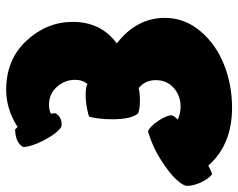

<svg xmlns="http://www.w3.org/2000/svg" viewBox="-96 -658 773 623"><g transform="rotate(-90 290.5 -346.5)"><path d="M-1 -125Q-1 -129 0 -132Q3 -143 21.5 -163Q40 -183 82.5 -210.5Q125 -238 176 -253Q192 -246 209.5 -220Q227 -194 228 -177Q227 -169 214 -156Q235 -147 256 -147Q291 -147 316.5 -169Q342 -191 342 -228Q342 -262 316 -283Q300 -279 276 -279Q248 -279 234 -285Q215 -307 215 -368Q215 -411 223 -443Q226 -446 249 -450.5Q272 -455 294 -455Q323 -455 329 -449Q343 -465 343 -489Q343 -523 320 -548.5Q297 -574 262 -574Q246 -574 233 -568Q233 -564 235 -554Q224 -533 198 -533Q191 -533 186 -537Q165 -554 145 -594Q125 -634 125 -658Q139 -683 182 -684L190 -676Q248 -713 310 -713Q409 -713 470 -647Q531 -581 531 -497Q531 -405 461 -354Q544 -290 544 -198Q544 -134 501 -83Q458 -32 392 -6Q326 20 253 20Q132 20 65 -57Q42 -45 36 -45Q20 -59 9.5 -82.5Q-1 -106 -1 -125Z"/></g></svg>

Font: Gorditas
Style: Bold
Weight: 700
Designer: Gustavo Dipre (gbrenda1987@gmail.com)
Foundry: Gustavo Dipre (gbrenda1987@gmail.com)
Version: Version 001.001